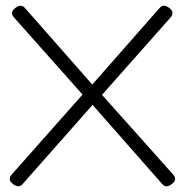

<svg xmlns="http://www.w3.org/2000/svg" viewBox="-20 -639 644 670"><path d="M60 2Q53 11 44 11Q35 11 24.5 2.5Q14 -6 14 -14Q14 -22 20 -29L268 -309L28 -579Q22 -586 22 -594Q22 -602 32.5 -610.5Q43 -619 52 -619Q61 -619 68 -610L302 -344L536 -610Q543 -619 552 -619Q561 -619 571.5 -610.5Q582 -602 582 -594Q582 -586 576 -579L336 -308L585 -29Q591 -22 591 -14Q591 -6 580.5 2.5Q570 11 561 11Q552 11 545 2L303 -273Z"/></svg>

Font: Flamenco
Style: Regular
Weight: 400
Designer: Luciano Vergara
Foundry: Luciano Vergara
Version: Version 1.003